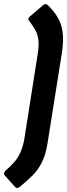

<svg xmlns="http://www.w3.org/2000/svg" viewBox="-43 -755 334 954"><path d="M33 175 -21 115Q-24 110 -23 105Q-22 100 -17 94Q8 73 27 51.5Q46 30 58.5 2Q71 -26 78 -65L145 -491Q151 -531 147.5 -558.5Q144 -586 131.5 -607.5Q119 -629 102 -651Q94 -661 103 -671L173 -731Q178 -735 184.5 -734.5Q191 -734 195 -729Q225 -700 243.5 -668.5Q262 -637 268 -596Q274 -555 265 -496L193 -42Q184 15 164.5 53Q145 91 117.5 118Q90 145 56 173Q42 184 33 175Z"/></svg>

Font: Sofia Sans Semi Condensed ExtraBold
Style: Italic
Weight: 800
Italic angle: -9°
Version: Version 4.100